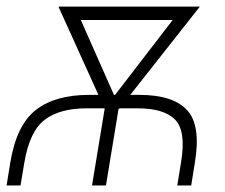

<svg xmlns="http://www.w3.org/2000/svg" viewBox="-26 -566 688 586"><path d="M-5.9 0 5.4 -69.8Q24.4 -184.6 83.5 -230.5Q142.6 -276.4 245.1 -276.4H274.4L152.3 -545.9H584L371.6 -276.4H399.9Q501.5 -276.4 544.7 -230.2Q587.9 -184.1 568.8 -69.8L557.6 0H515.1L526.4 -69.8Q542.5 -165.5 508.8 -200.4Q475.1 -235.4 393.6 -235.4H338.9L337.9 -233.9H335.9L297.4 0H254.9L293.5 -234.4L293 -235.4H238.8Q156.2 -235.4 110.4 -200.4Q64.5 -165.5 48.3 -69.8L36.6 0ZM321.8 -276.4H325.2L501 -504.9H220.7Z"/></svg>

Font: Inter Extra Light
Style: Italic
Weight: 200
Italic angle: -9.39999°
Designer: Rasmus Andersson
Foundry: rsms
Version: Version 4.000;git-3c8e0fc